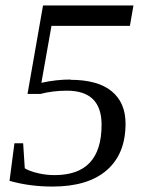

<svg xmlns="http://www.w3.org/2000/svg" viewBox="-20 -675 540 705"><path d="M239 -383 238 -382Q339 -382 390 -340Q441 -298 441 -221Q441 -110 372 -50Q303 10 173 10Q88 10 15 -11L33 -149H65L71 -57Q89 -46 120 -39Q149 -32 180 -32Q266 -32 309 -77Q353 -123 353 -217Q353 -342 226 -342Q173 -342 128 -330H81L138 -655H470L457 -580H169L132 -371Q187 -383 239 -383Z"/></svg>

Font: Libra Serif Modern
Style: Italic
Weight: 400
Italic angle: -12°
Designer: Stefan Peev, Context Ltd
Foundry: Stefan Peev, Context Ltd
Version: Version 1.000